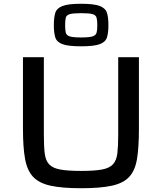

<svg xmlns="http://www.w3.org/2000/svg" viewBox="-20 -992 862 1020"><path d="M411 8Q310 8 248.5 -5.5Q187 -19 155.5 -53Q124 -87 113 -148.5Q102 -210 102 -307V-688H213V-275Q213 -215 217.5 -177.5Q222 -140 240.5 -119.5Q259 -99 299.5 -91.5Q340 -84 411 -84Q482 -84 522 -91.5Q562 -99 580.5 -119.5Q599 -140 603.5 -177.5Q608 -215 608 -275V-688H718V-307Q718 -210 708 -148.5Q698 -87 667 -53Q636 -19 574.5 -5.5Q513 8 411 8ZM411 -746Q342 -746 311.5 -757.5Q281 -769 273.5 -794Q266 -819 266 -858Q266 -898 273.5 -923Q281 -948 311.5 -960Q342 -972 411 -972Q480 -972 510.5 -960Q541 -948 548.5 -923Q556 -898 556 -858Q556 -819 548.5 -794Q541 -769 510.5 -757.5Q480 -746 411 -746ZM411 -793Q453 -793 471 -798.5Q489 -804 493 -818Q497 -832 497 -858Q497 -884 493 -898Q489 -912 471.5 -917Q454 -922 411 -922Q369 -922 351 -917Q333 -912 329.5 -898Q326 -884 326 -858Q326 -833 329.5 -818.5Q333 -804 351 -798.5Q369 -793 411 -793Z"/></svg>

Font: Saira Expanded Medium
Style: Regular
Weight: 500
Width: 7
Designer: Hector Gatti with collaboration of the Omnibus-Type team
Foundry: Omnibus-Type
Version: Version 1.100; ttfautohint (v1.8.3)